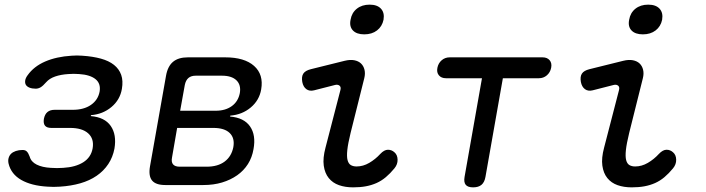

<svg xmlns="http://www.w3.org/2000/svg" viewBox="-20 -797 3040 827"><path d="M99 -473Q126 -511 174.5 -532Q223 -553 288 -557Q300 -558 311.5 -558Q323 -558 335 -557Q380 -554 414.5 -544.5Q449 -535 471 -517.5Q493 -500 502 -474.5Q511 -449 505 -414Q497 -367 460 -336Q423 -305 372 -301L371 -297Q431 -292 457 -254.5Q483 -217 473 -157Q466 -120 446.5 -90.5Q427 -61 396.5 -40Q366 -19 326 -7.5Q286 4 238 7Q225 8 211 8Q197 8 185 7Q115 3 71.5 -22Q28 -47 17 -92Q14 -105 17 -116Q20 -127 27.5 -134.5Q35 -142 48 -146.5Q61 -151 77 -151Q83 -151 87.5 -149.5Q92 -148 95.5 -144.5Q99 -141 102 -135.5Q105 -130 108 -122Q114 -100 138 -88Q162 -76 199 -74Q212 -73 225.5 -73Q239 -73 252 -74Q305 -77 338.5 -98Q372 -119 379 -158Q386 -199 360 -222.5Q334 -246 282 -246H201Q182 -246 174 -255.5Q166 -265 169 -285Q173 -305 184.5 -314.5Q196 -324 215 -324H293Q341 -324 371.5 -345Q402 -366 409 -402Q415 -437 391.5 -456Q368 -475 321 -478Q309 -479 297.5 -479Q286 -479 274 -478Q242 -476 217.5 -467.5Q193 -459 179 -443Q172 -435 166 -429.5Q160 -424 155 -421Q150 -418 144.5 -416.5Q139 -415 134 -415Q118 -415 107 -419.5Q96 -424 91.5 -431.5Q87 -439 88.5 -450Q90 -461 99 -473Z M692 0Q651 0 635 -19.5Q619 -39 626 -80L695 -470Q702 -511 725 -530.5Q748 -550 789 -550H950Q1033 -550 1074.5 -513Q1116 -476 1105 -412Q1097 -365 1060 -334Q1023 -303 972 -299L971 -295Q1031 -290 1057 -252.5Q1083 -215 1072 -155Q1066 -119 1048 -90.5Q1030 -62 1001.5 -42Q973 -22 936.5 -11Q900 0 856 0ZM743 -246 721 -119Q717 -99 725.5 -89Q734 -79 754 -79H870Q918 -79 947.5 -101Q977 -123 985 -163Q992 -202 969.5 -224Q947 -246 899 -246ZM823 -471Q803 -471 791.5 -461Q780 -451 776 -431L756 -320H909Q951 -320 978.5 -340Q1006 -360 1013 -396Q1019 -431 998.5 -451Q978 -471 936 -471Z M1333 -408Q1313 -403 1299.5 -413Q1286 -423 1282 -444Q1278 -467 1286.5 -480Q1295 -493 1319 -499L1464 -535Q1488 -541 1506 -537.5Q1524 -534 1535 -523.5Q1546 -513 1550 -496.5Q1554 -480 1549 -460L1490 -224Q1479 -179 1476 -151Q1473 -123 1477 -107.5Q1481 -92 1491 -86Q1501 -80 1516 -80Q1544 -80 1570.5 -95.5Q1597 -111 1618 -134Q1635 -152 1651 -152Q1667 -152 1679 -141Q1692 -130 1692.5 -109.5Q1693 -89 1679 -72Q1661 -50 1642 -34Q1623 -18 1601.5 -8.5Q1580 1 1555.5 5.5Q1531 10 1501 10Q1467 10 1440 0.5Q1413 -9 1396 -30Q1379 -51 1374.5 -83.5Q1370 -116 1382 -161L1446 -408Q1450 -422 1442.5 -428Q1435 -434 1423 -431ZM1549 -649Q1516 -649 1500 -666Q1484 -683 1490 -712Q1495 -742 1517 -759.5Q1539 -777 1572 -777Q1605 -777 1621 -759.5Q1637 -742 1632 -712Q1626 -683 1604 -666Q1582 -649 1549 -649Z M2056 -460H1901Q1881 -460 1870.5 -472.5Q1860 -485 1864 -505Q1868 -525 1882.5 -537.5Q1897 -550 1917 -550H2317Q2337 -550 2347.5 -537.5Q2358 -525 2354 -505Q2350 -485 2335.5 -472.5Q2321 -460 2301 -460H2146L2071 -35Q2067 -12 2054 -1Q2041 10 2018 10Q1995 10 1986 -1Q1977 -12 1981 -35Z M2533 -408Q2513 -403 2499.5 -413Q2486 -423 2482 -444Q2478 -467 2486.5 -480Q2495 -493 2519 -499L2664 -535Q2688 -541 2706 -537.5Q2724 -534 2735 -523.5Q2746 -513 2750 -496.5Q2754 -480 2749 -460L2690 -224Q2679 -179 2676 -151Q2673 -123 2677 -107.5Q2681 -92 2691 -86Q2701 -80 2716 -80Q2744 -80 2770.5 -95.5Q2797 -111 2818 -134Q2835 -152 2851 -152Q2867 -152 2879 -141Q2892 -130 2892.5 -109.5Q2893 -89 2879 -72Q2861 -50 2842 -34Q2823 -18 2801.5 -8.5Q2780 1 2755.5 5.5Q2731 10 2701 10Q2667 10 2640 0.5Q2613 -9 2596 -30Q2579 -51 2574.5 -83.5Q2570 -116 2582 -161L2646 -408Q2650 -422 2642.5 -428Q2635 -434 2623 -431ZM2749 -649Q2716 -649 2700 -666Q2684 -683 2690 -712Q2695 -742 2717 -759.5Q2739 -777 2772 -777Q2805 -777 2821 -759.5Q2837 -742 2832 -712Q2826 -683 2804 -666Q2782 -649 2749 -649Z"/></svg>

Font: Maple Mono
Style: Italic
Weight: 400
Italic angle: -10°
Monospace: yes
Designer: subframe7536
Version: Version 7.300